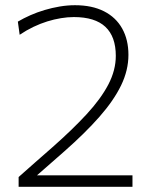

<svg xmlns="http://www.w3.org/2000/svg" viewBox="-20 -717 586 737"><path d="M51.5 0V-37.5Q84 -66 116.5 -95Q149 -124 181.5 -152Q258 -219.5 312.5 -278.5Q367 -337.5 395.8 -392.5Q424.5 -447.5 424.5 -502.5Q424.5 -576.5 384.5 -614Q344.5 -651.5 263.5 -651.5Q239.5 -651.5 213.8 -647.2Q188 -643 161.5 -634.8Q135 -626.5 108.2 -613.8Q81.5 -601 55.5 -583.5L48.5 -634Q70.5 -647 96.5 -658.5Q122.5 -670 151 -678.5Q179.5 -687 209.2 -692Q239 -697 268 -697Q333 -697 379 -673.8Q425 -650.5 449 -607.5Q473 -564.5 473 -506.5Q473 -447.5 444.8 -389.2Q416.5 -331 361.8 -268.8Q307 -206.5 227.5 -136.5L109.5 -33L100 -44H247.5Q307.5 -44 368 -44Q428.5 -44 488.5 -44V0Z"/></svg>

Font: Commissioner Thin ExtraLight
Style: Regular
Weight: 250
Version: Version 1.000